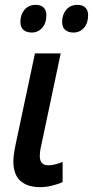

<svg xmlns="http://www.w3.org/2000/svg" viewBox="-20 -761 383 791"><path d="M35 -96Q35 -121 45 -169L124 -541H230L150 -162Q144 -138 144 -118Q144 -80 179 -80Q204 -80 238 -94V-11Q219 -2 194 4Q169 10 145 10Q93 10 64 -16Q35 -42 35 -96ZM64 -671Q64 -701 81 -721Q98 -741 127 -741Q148 -741 159.5 -730Q171 -719 171 -698Q171 -666 154 -646.5Q137 -627 111 -627Q89 -627 76.5 -638Q64 -649 64 -671ZM236 -671Q236 -701 253 -721Q270 -741 299 -741Q320 -741 331.5 -730Q343 -719 343 -698Q343 -666 326 -646.5Q309 -627 283 -627Q261 -627 248.5 -638Q236 -649 236 -671Z"/></svg>

Font: Noto Sans UI NarrowMedium
Style: Italic
Weight: 500
Width: 4
Italic angle: -12°
Designer: Monotype Design Team
Foundry: Monotype Imaging Inc.
Version: Version 1.001